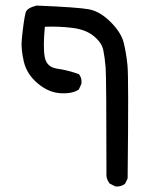

<svg xmlns="http://www.w3.org/2000/svg" viewBox="-20 -425 540 689"><path d="M394 244 374 234Q364 222 362 207Q362 -147 359 -183.5Q356 -220 350.5 -246Q345 -272 316.5 -295.5Q288 -319 239.5 -325Q191 -331 141 -329Q134 -257 140.5 -220.5Q147 -184 185.5 -178.5Q224 -173 263 -159Q275 -145 272 -124L263 -104Q240 -88 197 -90.5Q154 -93 115 -126Q76 -159 65.5 -204Q55 -249 58 -281Q61 -313 64.5 -338.5Q68 -364 72 -380Q76 -396 111 -405Q260 -399 299.5 -391.5Q339 -384 377 -346Q415 -308 424 -271.5Q433 -235 437.5 -190.5Q442 -146 438 215L429 234Q415 246 394 244Z"/></svg>

Font: NaniFont Regular
Style: Regular
Weight: 400
Designer: Nanigashitei
Version: Version 1.036